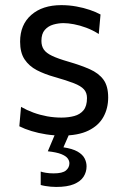

<svg xmlns="http://www.w3.org/2000/svg" viewBox="-20 -528 495 763"><path d="M226 10.8Q194.9 10.8 163.8 6Q132.7 1.2 105.2 -7.2Q77.6 -15.6 56.8 -26.2L63.6 -103.3Q86.3 -90.3 112.6 -80.6Q138.8 -71 167.1 -65.8Q195.4 -60.7 224.2 -60.7Q251.7 -60.7 274.9 -66.9Q298 -73.1 311.9 -89.8Q325.7 -106.5 325.7 -138.4Q325.7 -159.4 313.6 -172.9Q301.5 -186.4 273.3 -197.4Q245.2 -208.4 196.9 -222.1Q157.5 -233.1 126.5 -249.1Q95.6 -265.2 77.7 -292Q59.9 -318.8 59.9 -362.4Q59.9 -429.9 104.3 -468.7Q148.7 -507.6 223.6 -507.6Q254.4 -507.6 283.4 -502.3Q312.4 -497.1 337.1 -488.6Q361.7 -480.2 379.5 -470.4L372.5 -392.9Q348.5 -408.2 322.9 -417.8Q297.3 -427.3 273.8 -431.7Q250.4 -436.1 232.6 -436.1Q212.1 -436.1 191.9 -430.3Q171.6 -424.5 158.1 -409.2Q144.6 -393.9 144.6 -365.6Q144.6 -345.2 154.1 -331.2Q163.6 -317.2 187 -306.1Q210.4 -294.9 252.1 -282.9Q301.4 -268.6 336.8 -252.9Q372.2 -237.2 391.1 -211.5Q409.9 -185.8 409.9 -140.8Q409.9 -97.5 390.9 -63.2Q371.9 -28.9 331.5 -9.1Q291 10.8 226 10.8ZM203.3 214.9Q192.7 214.9 181.3 213.9Q169.9 212.8 159.6 211.1Q149.3 209.4 141.8 207.1V153.8Q148.8 156.4 162.7 158.7Q176.7 161 193.2 161Q228.2 161 242 149.5Q255.8 137.9 255.8 120.8Q255.8 110.8 248.8 101.3Q241.9 91.9 223.4 84.4Q204.9 77 170 73.2L208.8 -18.6H257.1V0L232.1 57.4Q267.9 62.8 288.1 74.3Q308.2 85.9 316.1 101.2Q324 116.5 324 133Q324 155.6 312.1 174.2Q300.2 192.8 273.7 203.9Q247.2 214.9 203.3 214.9Z"/></svg>

Font: Commissioner Thin
Style: Regular
Weight: 100
Designer: Kostas Bartsokas
Foundry: Kostas Bartsokas
Version: Version 1.001;gftools[0.9.23]